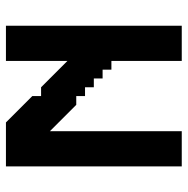

<svg xmlns="http://www.w3.org/2000/svg" viewBox="-13 -610 623 637"><g transform="rotate(-90 298.5 -291.5)"><path d="M414.9 -583.3V-379.3L327.5 -466.7H298.3V-495.8L210.8 -583.3H65V0H181.7V-437.5L269.2 -350H298.3V-320.9H327.4V-291.7H356.6V-262.6H385.8V-233.4H414.9V0H531.6V-583.3Z"/></g></svg>

Font: Stepalange Short
Style: Regular
Weight: 400
Designer: Szymon Furjan
Version: Version 1.001;Fontself Maker 3.5.8